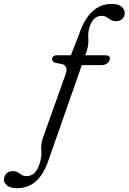

<svg xmlns="http://www.w3.org/2000/svg" viewBox="-182 -738 657 980"><path d="M274 -598Q266.5 -572 268.8 -539.8Q271 -507.5 260 -475.5L253 -456H354Q381 -456 378.5 -436Q377 -423.5 365 -414.5Q353 -405.5 335.5 -405.5H235.5L70.5 66Q44 147.5 4 185Q-36 222.5 -95.5 222.5Q-128 222.5 -145 209.5Q-162 196.5 -162 178.5Q-162 161.5 -150 148.5Q-138 135.5 -116 135.5Q-100.5 135.5 -90.5 141.8Q-80.5 148 -70.8 154.5Q-61 161 -46 161Q-23.5 161 -6.2 145.2Q11 129.5 22.5 90Q31.5 59.5 28.8 29.5Q26 -0.5 36.5 -32.5L154 -362.5Q160.5 -383 155.2 -394.5Q150 -406 137.5 -410L99 -418Q82 -425 84 -438Q85.5 -456 109.5 -456H180L220.5 -560Q272.5 -718 387.5 -718Q420.5 -718 437.5 -704.2Q454.5 -690.5 454.5 -672.5Q455 -654.5 443 -642.2Q431 -630 410 -630Q393.5 -630 383 -636.8Q372.5 -643.5 362.5 -650.2Q352.5 -657 337.5 -657Q314 -657 299 -642.2Q284 -627.5 274 -598Z"/></svg>

Font: Fraunces 9pt S100 Light
Style: Italic
Weight: 300
Italic angle: -16°
Version: Version 1.000; ttfautohint (v1.8.3)